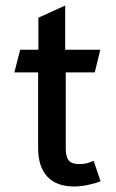

<svg xmlns="http://www.w3.org/2000/svg" viewBox="-20 -665 419 695"><path d="M118 -129V-403H32L53 -485H119V-601L216 -645V-485H343L323 -403H218V-128Q218 -97 229 -84Q240 -71 267 -71Q295 -71 319 -83L344 -9Q328 -2 300.5 4Q273 10 249 10Q184 10 151 -26Q118 -62 118 -129Z"/></svg>

Font: Niramit Medium
Style: Regular
Weight: 500
Designer: Katatrad Aksorn Co.,Ltd.
Foundry: Cadson Demak Co.,Ltd.
Version: Version 1.000; ttfautohint (v1.6)